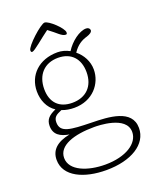

<svg xmlns="http://www.w3.org/2000/svg" viewBox="-162 -729 854 1069"><g transform="rotate(-20 265.0 -195.0)"><path d="M247 -460C136 -460 65 -389 65 -294C65 -243 85 -193 128 -165C87 -147 66 -128 66 -89C66 -37 102 -16 154 -7C77 8 38 44 38 102C38 201 149 250 280 250C428 250 530 187 530 91C530 -20 393 -25 292 -27C168 -30 108 -33 108 -95C108 -126 124 -136 158 -150C180 -141 206 -137 231 -137C341 -137 405 -218 405 -301C405 -349 381 -393 345 -422C370 -460 399 -477 431 -486C450 -492 464 -501 464 -512C464 -522 455 -530 442 -530C402 -530 348 -489 318 -441C296 -453 271 -460 247 -460ZM297 1C318 1 487 2 487 99C487 166 408 219 285 219C182 219 81 182 81 106C81 32 178 1 297 1ZM239 -430C317 -430 362 -380 362 -301C362 -217 311 -167 230 -167C152 -167 108 -213 108 -292C108 -376 158 -430 239 -430ZM325 -536C330 -536 333 -538 333 -547C333 -572 261 -640 236 -640C213 -640 109 -546 109 -521C109 -512 112 -510 117 -510C131 -510 190 -563 236 -596C282 -563 301 -536 325 -536Z"/></g></svg>

Font: Life Savers
Style: Regular
Weight: 400
Designer: Pablo Impallari, Rodrigo Fuenzalida, Brenda Gallo
Foundry: Pablo Impallari, Rodrigo Fuenzalida, Brenda Gallo
Version: Version 3.000